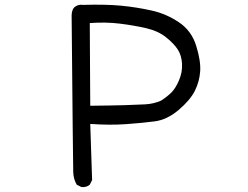

<svg xmlns="http://www.w3.org/2000/svg" viewBox="-20 -751 1040 805"><path d="M321.3 33.2 301.8 23.4Q288.1 0 287.1 -28.3Q286.1 -56.6 280.3 -687.5Q281.2 -713.9 295.9 -723.6Q310.5 -733.4 327.1 -730.5Q422.9 -733.4 488.3 -727.1Q553.7 -720.7 615.2 -707Q676.8 -693.4 730 -657.7Q783.2 -622.1 802.7 -558.6Q822.3 -495.1 819.3 -452.1Q816.4 -409.2 796.9 -370.1Q777.3 -331.1 729 -290Q680.7 -249 628.9 -242.2Q577.1 -235.4 508.8 -230.5Q440.4 -225.6 358.4 -231.4L366.2 3.9L356.4 23.4Q342.8 35.2 321.3 33.2ZM655.3 -329.1Q679.7 -344.7 697.8 -362.3Q715.8 -379.9 730.5 -414.1Q745.1 -448.2 743.2 -483.4Q741.2 -518.6 725.6 -543Q710 -567.4 676.8 -594.2Q643.6 -621.1 592.8 -632.8Q542 -644.5 482.4 -651.9Q422.9 -659.2 356.4 -654.3L358.4 -307.6Q452.1 -308.6 502.9 -310.1Q553.7 -311.5 588.9 -313.5Q624 -315.4 655.3 -329.1Z"/></svg>

Font: NaikaiFont
Style: Regular
Weight: 400
Version: Version 1.67